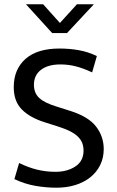

<svg xmlns="http://www.w3.org/2000/svg" viewBox="-20 -865 545 894"><path d="M257 -639Q303 -639 346 -631.5Q389 -624 431 -604L409 -528Q366 -548 331.5 -556.5Q297 -565 261 -565Q204 -565 171 -540Q138 -515 138 -470Q138 -432 162.5 -409Q187 -386 243 -369L306 -349Q392 -322 427.5 -275.5Q463 -229 463 -171Q463 -130 446.5 -96.5Q430 -63 400.5 -39.5Q371 -16 331 -3.5Q291 9 243 9Q195 9 145.5 0.5Q96 -8 47 -31L69 -106Q112 -85 153 -75Q194 -65 239 -65Q293 -65 331 -90Q369 -115 369 -164Q369 -182 363.5 -197.5Q358 -213 344.5 -227Q331 -241 308 -253Q285 -265 250 -276L187 -296Q118 -318 81 -356Q44 -394 44 -459Q44 -542 98.5 -590.5Q153 -639 257 -639ZM101 -845H181L259 -758L338 -845H417L292 -711H223Z"/></svg>

Font: Mukta Vaani
Style: Regular
Weight: 400
Designer: Noopur Datye, Girish Dalvi, Yashodeep Gholap, Pallavi Karambelkar
Foundry: Ek Type
Version: Version 2.538;PS 1.000;hotconv 16.6.51;makeotf.lib2.5.65220;